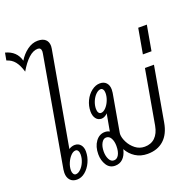

<svg xmlns="http://www.w3.org/2000/svg" viewBox="-203 -1163 1341 1340"><g transform="rotate(-20 467.5 -492.5)"><path d="M292 -928Q292 -923 290 -909L166 -209Q188 -223 210 -223Q237 -223 253 -204Q269 -185 269 -154Q269 -113 251.5 -75Q234 -37 205.5 -13.5Q177 10 144 10Q112 10 94 -10Q76 -30 76 -64Q76 -72 78 -88L220 -897Q222 -909 222 -913Q222 -942 197 -942Q163 -942 128.5 -910.5Q94 -879 61 -822Q46 -873 23.5 -901Q1 -929 -36 -940L-26 -995Q55 -974 75 -898Q100 -940 137.5 -967.5Q175 -995 216 -995Q253 -995 272.5 -977.5Q292 -960 292 -928ZM125 -64Q125 -49 131.5 -38.5Q138 -28 149 -28Q167 -28 185.5 -46Q204 -64 215.5 -91.5Q227 -119 227 -147Q227 -164 220.5 -174.5Q214 -185 203 -185Q185 -185 167 -166.5Q149 -148 137 -120Q125 -92 125 -64Z M922 -560 851 -157Q837 -75 790 -32.5Q743 10 669 10Q618 10 579.5 -14.5Q541 -39 519 -80L518 -74Q508 -34 485 -12Q462 10 427 10Q387 10 365 -24.5Q343 -59 343 -105Q343 -162 370 -199Q397 -236 439 -236Q458 -236 473 -227L496 -354Q487 -344 474.5 -337.5Q462 -331 451 -331Q424 -331 409 -351.5Q394 -372 394 -404Q394 -446 412 -483.5Q430 -521 460 -544Q490 -567 522 -567Q552 -567 569 -548.5Q586 -530 586 -498Q586 -490 584 -474L535 -195Q534 -192 534 -185Q534 -158 551 -124.5Q568 -91 598 -67.5Q628 -44 667 -44Q714 -44 744 -73Q774 -102 784 -157L855 -560ZM537 -490Q537 -507 530.5 -517Q524 -527 514 -527Q496 -527 477.5 -509Q459 -491 447.5 -463.5Q436 -436 436 -408Q436 -391 442.5 -380.5Q449 -370 460 -370Q478 -370 496 -388.5Q514 -407 525.5 -435Q537 -463 537 -490ZM482 -117Q482 -151 469.5 -174Q457 -197 434 -197Q413 -197 399 -172Q385 -147 385 -109Q385 -76 397.5 -52Q410 -28 432 -28Q455 -28 468.5 -52Q482 -76 482 -117Z M907 -840H971L938 -654H874Z"/></g></svg>

Font: KoHo
Style: Italic
Weight: 400
Italic angle: -10°
Designer: Cadson Demak & Katatrad Team
Foundry: Cadson Demak Co.,Ltd.
Version: Version 1.000